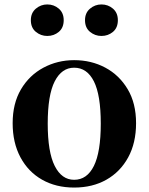

<svg xmlns="http://www.w3.org/2000/svg" viewBox="-20 -828 670 865"><path d="M314 17Q232 17 169.5 -18.5Q107 -54 72 -119.5Q37 -185 37 -273Q37 -362 74.5 -425.5Q112 -489 175.5 -523Q239 -557 314 -557Q391 -557 454 -523.5Q517 -490 555 -426.5Q593 -363 593 -273Q593 -184 557.5 -119Q522 -54 459.5 -18.5Q397 17 314 17ZM314 -18Q372 -18 403 -80.5Q434 -143 434 -271Q434 -400 403 -461.5Q372 -523 314 -523Q258 -523 226.5 -461.5Q195 -400 195 -271Q195 -143 226.5 -80.5Q258 -18 314 -18ZM193 -666Q164 -666 141.5 -684.5Q119 -703 119 -737Q119 -770 141.5 -789Q164 -808 193 -808Q223 -808 245 -789Q267 -770 267 -737Q267 -703 245 -684.5Q223 -666 193 -666ZM437 -666Q408 -666 385.5 -684.5Q363 -703 363 -737Q363 -770 385.5 -789Q408 -808 437 -808Q467 -808 489 -789Q511 -770 511 -737Q511 -703 489 -684.5Q467 -666 437 -666Z"/></svg>

Font: Noto Serif JP ExtraLight ExtraBold
Style: Regular
Weight: 800
Version: Version 2.003-H1;hotconv 1.1.1;makeotfexe 2.6.0